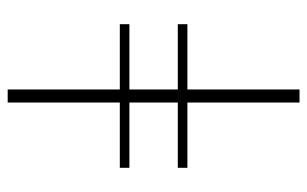

<svg xmlns="http://www.w3.org/2000/svg" viewBox="-170 -630 800 500"><g transform="rotate(90 230.0 -380.0)"><path d="M213 0V-292H43V-317H213V-443H43V-468H213V-760H247V-468H417V-443H247V-317H417V-292H247V0Z"/></g></svg>

Font: Noto Serif Display Condensed ExtraLight
Style: Regular
Weight: 200
Width: 3
Designer: Monotype Design Team
Foundry: Monotype Imaging Inc.
Version: Version 2.009